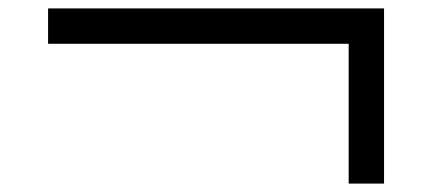

<svg xmlns="http://www.w3.org/2000/svg" viewBox="-20 -603 1040 456"><path d="M94.2 -583H892.1V-167H808.1V-499H94.2Z"/></svg>

Font: FORM UDPGothic
Style: Bold
Weight: 700
Foundry: Pronama LLC
Version: Version 1.051